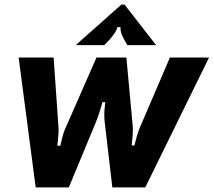

<svg xmlns="http://www.w3.org/2000/svg" viewBox="-20 -814 928 834"><path d="M135 0 61 -564H213L234 -261Q235 -245 233.5 -224.5Q232 -204 229 -181H242Q244 -189 250 -214.5Q256 -240 266 -261L399 -564H529L557 -261Q558 -233 552 -182H564Q576 -233 588 -261L718 -564H888L611 0H468L435 -282Q433 -296 433 -319Q433 -332 437 -370H425Q413 -325 396 -282L279 0ZM309 -618 507 -794H521L658 -618H533L519 -643Q500 -677 504 -696H490Q487 -678 457 -643L433 -618Z"/></svg>

Font: Open Sauce Sans ExBold Italic
Style: Regular
Weight: 800
Italic angle: -10°
Designer: Alfredo Marco Pradil
Foundry: Creative Sauce Fz LLC
Version: Version 1.477